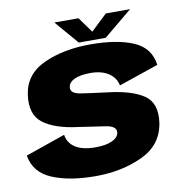

<svg xmlns="http://www.w3.org/2000/svg" viewBox="-81 -804 853 885"><g transform="rotate(-10 345.0 -361.0)"><path d="M296.5 5Q418.5 5 515.2 -39.8Q612 -84.5 627.5 -186Q640.5 -277 584.8 -315Q529 -353 416.5 -366Q339 -375.5 292 -383Q245 -390.5 249.5 -420Q252 -442 279.2 -454.8Q306.5 -467.5 354.5 -467.5Q406.5 -467.5 439.2 -445.5Q472 -423.5 478.5 -387.5L664.5 -451Q654 -532 577.5 -564.8Q501 -597.5 376 -597.5Q251.5 -597.5 159 -555.5Q66.5 -513.5 53 -420Q39.5 -328 93.8 -286.8Q148 -245.5 253.5 -232.5Q335 -221 384 -213Q433 -205 428.5 -174.5Q425 -152.5 396 -139.2Q367 -126 318 -126Q258.5 -126 224.8 -147.5Q191 -169 185.5 -208L-0.5 -143.5Q13 -62.5 93.8 -28.8Q174.5 5 296.5 5ZM326 -615H452L585.5 -725.5H472L396 -653.5L344 -725.5H231Z"/></g></svg>

Font: Anybody UltraCondensed Thin ExtraBold
Style: Italic
Weight: 800
Italic angle: -10°
Version: Version 1.111